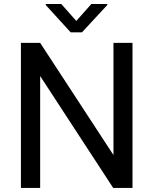

<svg xmlns="http://www.w3.org/2000/svg" viewBox="-20 -921 753 941"><path d="M629.4 -710.9V0H534.7L176.8 -548.3V0H82.5V-710.9H176.8L536.1 -161.1V-710.9ZM280.3 -901.4 354 -818.4 427.7 -901.4H505.9V-896.5L381.8 -762.7H326.2L204.1 -896.5V-901.4Z"/></svg>

Font: RobotoDEMO
Style: Regular
Weight: 400
Designer: Christian Robertson
Foundry: Google
Version: Version 2.136